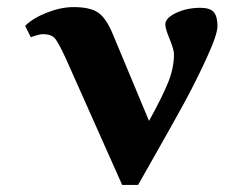

<svg xmlns="http://www.w3.org/2000/svg" viewBox="-20 -522 686 541"><path d="M592.8 -448.2Q592.8 -424.8 562 -357.9Q531.2 -291 498.3 -230.7Q465.3 -170.4 420.2 -91.1Q375 -11.7 369.1 -1H324.2L166 -356Q145 -401.9 134.8 -413.8Q124.5 -425.8 100.1 -425.8Q94.7 -425.8 82.8 -422.4Q70.8 -418.9 66.9 -417L50.8 -449.2Q72.3 -470.7 111.8 -486.3Q151.4 -502 187 -502Q233.4 -502 256.1 -486.8Q278.8 -471.7 297.9 -425.8L399.9 -181.2Q436.5 -247.6 453.4 -288.8Q470.2 -330.1 470.2 -369.1Q470.2 -382.3 458 -411.9Q445.8 -441.4 445.8 -453.1Q445.8 -471.2 476.1 -485.6Q506.3 -500 544.9 -500Q571.8 -500 582.3 -487.8Q592.8 -475.6 592.8 -448.2Z"/></svg>

Font: Linguistics Pro
Style: Bold
Weight: 700
Designer: Stefan Peev, Context Ltd
Foundry: Stefan Peev, Context Ltd
Version: Version 001.000